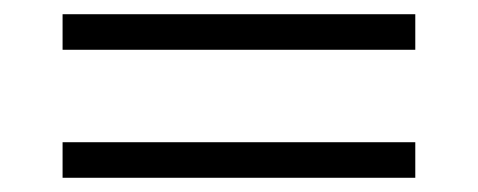

<svg xmlns="http://www.w3.org/2000/svg" viewBox="-20 -385 672 270"><path d="M68 -315V-365H564V-315ZM68 -135V-185H564V-135Z"/></svg>

Font: Atkinson Hyperlegible Mono ExtraLight
Style: Regular
Weight: 200
Monospace: yes
Designer: Elliott Scott, Megan Eiswerth, Linus Boman, Theodore Petrosky, Letters from Sweden
Foundry: Applied Design Works, Letters from Sweden
Version: Version 2.001